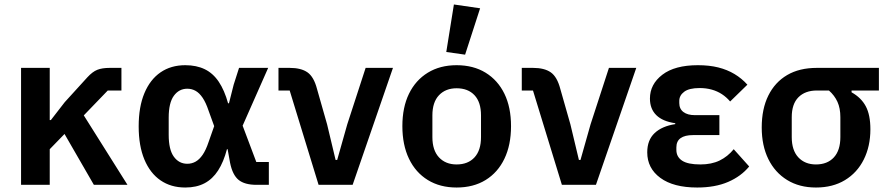

<svg xmlns="http://www.w3.org/2000/svg" viewBox="-20 -825 3966 857"><path d="M399 0 268 -227 202 -159V0H74V-522H202V-289H207L269 -369L370 -480Q393 -505 414.5 -513.5Q436 -522 470 -522H522V-421H461L354 -310L549 0Z M1180 -102V0H1125Q1072 0 1045 -22Q1018 -44 1007 -98L996 -159H993Q978 -102 953.5 -64Q929 -26 893 -7Q857 12 807 12Q743 12 696.5 -20Q650 -52 624.5 -113Q599 -174 599 -261Q599 -348 624.5 -409Q650 -470 696.5 -502Q743 -534 807 -534Q857 -534 894 -516Q931 -498 956.5 -460Q982 -422 998 -364H1002L1023 -447L1047 -522H1177L1063 -264L1124 -102ZM816 -94Q836 -94 853 -103.5Q870 -113 884.5 -134Q899 -155 911 -191L936 -262L911 -331Q899 -367 884.5 -388.5Q870 -410 853 -419.5Q836 -429 816 -429Q779 -429 756 -397.5Q733 -366 733 -300V-223Q733 -157 756 -125.5Q779 -94 816 -94Z M1554 0H1402L1273 -421H1223V-522H1273Q1324 -522 1352.5 -502Q1381 -482 1395 -428L1440 -270L1478 -111H1485L1530 -270L1612 -522H1734Z M2018 12Q1944 12 1889.5 -21.5Q1835 -55 1805.5 -116.5Q1776 -178 1776 -262Q1776 -346 1805.5 -406.5Q1835 -467 1889.5 -500.5Q1944 -534 2018 -534Q2093 -534 2147.5 -500.5Q2202 -467 2231.5 -406.5Q2261 -346 2261 -262Q2261 -178 2231.5 -116.5Q2202 -55 2147.5 -21.5Q2093 12 2018 12ZM2018 -91Q2069 -91 2098 -122.5Q2127 -154 2127 -213V-310Q2127 -369 2098 -400Q2069 -431 2018 -431Q1969 -431 1939.5 -400Q1910 -369 1910 -310V-213Q1910 -154 1939.5 -122.5Q1969 -91 2018 -91ZM2123 -788 2056 -581 1972 -593 2006 -805Z M2640 0H2488L2359 -421H2309V-522H2359Q2410 -522 2438.5 -502Q2467 -482 2481 -428L2526 -270L2564 -111H2571L2616 -270L2698 -522H2820Z M3255 -159 3324 -82Q3288 -38 3230 -13Q3172 12 3092 12Q2986 12 2927.5 -31Q2869 -74 2869 -145Q2869 -200 2902 -231Q2935 -262 2994 -271V-275Q2938 -283 2909.5 -311Q2881 -339 2881 -385Q2881 -449 2936.5 -491.5Q2992 -534 3095 -534Q3146 -534 3186 -524Q3226 -514 3258.5 -494.5Q3291 -475 3316 -447L3239 -372Q3223 -391 3202.5 -404.5Q3182 -418 3157 -425Q3132 -432 3103 -432Q3056 -432 3034 -415.5Q3012 -399 3012 -375V-365Q3012 -339 3030.5 -325Q3049 -311 3082 -311H3191V-222H3073Q3037 -222 3018 -208.5Q2999 -195 2999 -167V-156Q2999 -125 3024.5 -108Q3050 -91 3106 -91Q3156 -91 3192 -108.5Q3228 -126 3255 -159Z M3903 -421H3781V-413Q3824 -389 3844.5 -350.5Q3865 -312 3865 -248Q3865 -172 3835.5 -113Q3806 -54 3751.5 -21Q3697 12 3622 12Q3548 12 3493.5 -21.5Q3439 -55 3409.5 -115Q3380 -175 3380 -256Q3380 -339 3409.5 -398.5Q3439 -458 3493.5 -490Q3548 -522 3626 -522H3903ZM3680 -421H3626Q3574 -421 3544 -391Q3514 -361 3514 -302V-213Q3514 -154 3543.5 -122.5Q3573 -91 3622 -91Q3673 -91 3702 -122.5Q3731 -154 3731 -213V-302Q3731 -342 3718 -370.5Q3705 -399 3680 -421Z"/></svg>

Font: IBM Plex Sans SemiBold
Style: Regular
Weight: 600
Designer: Mike Abbink, Paul van der Laan, Pieter van Rosmalen
Foundry: Bold Monday
Version: Version 3.201